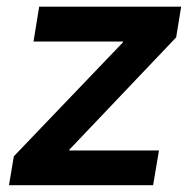

<svg xmlns="http://www.w3.org/2000/svg" viewBox="-20 -542 561 562"><path d="M6.3 0 20.5 -84.5 339.8 -418 340.3 -420.4H78.1L94.7 -522.5H510.3L495.6 -432.6L183.1 -104L182.6 -101.6H445.3L428.2 0Z"/></svg>

Font: Inter 28pt SemiBold
Style: Italic
Weight: 600
Italic angle: -9.3988°
Designer: Rasmus Andersson
Foundry: rsms
Version: Version 4.001;git-66647c0bb